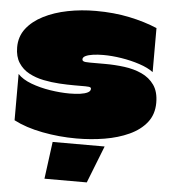

<svg xmlns="http://www.w3.org/2000/svg" viewBox="-59 -702 892 1008"><g transform="rotate(5 386.5 -197.5)"><path d="M10 -422Q10 -479 42.5 -521Q75 -563 131 -591.5Q187 -620 258 -634Q329 -648 406 -648Q501 -648 582.5 -631Q664 -614 730 -586V-354Q702 -375 656.5 -390Q611 -405 560.5 -413Q510 -421 465 -421Q435 -421 410.5 -417.5Q386 -414 371.5 -407Q357 -400 357 -389Q357 -383 361.5 -380Q366 -377 375 -376Q384 -375 398 -375Q421 -375 439 -375Q457 -375 479 -375Q529 -375 579.5 -368.5Q630 -362 671.5 -343Q713 -324 738 -288.5Q763 -253 763 -195Q763 -134 729.5 -91.5Q696 -49 638.5 -22.5Q581 4 509.5 16Q438 28 361 28Q270 28 181.5 11Q93 -6 30 -39V-283Q55 -256 101.5 -238.5Q148 -221 202.5 -212.5Q257 -204 305 -204Q336 -204 361 -207.5Q386 -211 400.5 -218.5Q415 -226 415 -238Q415 -243 412 -245Q409 -247 402.5 -248Q396 -249 385 -249Q370 -249 354 -249Q338 -249 325 -249Q290 -249 247.5 -251.5Q205 -254 163 -262.5Q121 -271 86.5 -289.5Q52 -308 31 -340.5Q10 -373 10 -422ZM213 253 239 57H513L436 253Z"/></g></svg>

Font: Climate Crisis
Style: Regular
Weight: 400
Version: Version 1.003